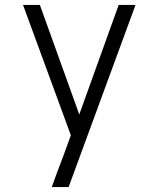

<svg xmlns="http://www.w3.org/2000/svg" viewBox="-20 -755 640 775"><path d="M189 0Q200 -31 211.5 -62Q223 -93 235 -124L266 -209L73 -735H141L300 -293L459 -735H527L257 0Z"/></svg>

Font: Iosevka Aile Custom Light
Style: Regular
Weight: 300
Designer: Belleve Invis
Foundry: Belleve Invis
Version: Version 17.0.2; ttfautohint (v1.8.3)